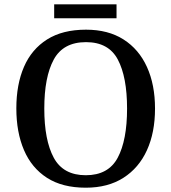

<svg xmlns="http://www.w3.org/2000/svg" viewBox="-20 -863 797 893"><path d="M379 10Q270 10 198.5 -36Q127 -82 91.5 -165Q56 -248 56 -359Q56 -470 91.5 -552Q127 -634 199 -679.5Q271 -725 380 -725Q483 -725 554.5 -679.5Q626 -634 663.5 -551.5Q701 -469 701 -358Q701 -247 663.5 -164.5Q626 -82 554 -36Q482 10 379 10ZM379 -48Q484 -48 527.5 -129.5Q571 -211 571 -358Q571 -505 528 -586Q485 -667 380 -667Q274 -667 230 -586Q186 -505 186 -358Q186 -211 230 -129.5Q274 -48 379 -48ZM232 -778V-843H522V-778Z"/></svg>

Font: Noto Serif Tibetan Medium
Style: Regular
Weight: 500
Designer: Monotype Design Team
Foundry: Monotype Imaging Inc.
Version: Version 2.103; ttfautohint (v1.8.4.7-5d5b)